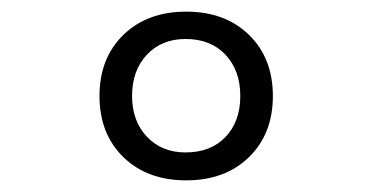

<svg xmlns="http://www.w3.org/2000/svg" viewBox="-20 -760 640 330"><path d="M151 -595Q151 -660 192 -700Q233 -740 300 -740Q367 -740 408 -700Q449 -660 449 -595Q449 -530 408 -490Q367 -450 300 -450Q233 -450 192 -490Q151 -530 151 -595ZM393 -595Q393 -639 367.5 -666Q342 -693 299 -693Q258 -693 232.5 -666Q207 -639 207 -595Q207 -552 232.5 -525Q258 -498 299 -498Q342 -498 367.5 -524.5Q393 -551 393 -595Z"/></svg>

Font: JetBrains Mono Semi Light
Style: Regular
Weight: 350
Monospace: yes
Designer: Philipp Nurullin, Konstantin Bulenkov
Foundry: JetBrains
Version: 2.002